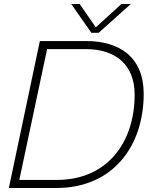

<svg xmlns="http://www.w3.org/2000/svg" viewBox="-20 -934 752 954"><path d="M409 -730H178L24 0H261C539 0 694 -206 694 -468C694 -652 571 -730 409 -730ZM76 -40 214 -690H406C555 -690 649 -612 649 -464C649 -226 513 -40 262 -40ZM334 -914 434 -771H470L630 -914H583L456 -798L376 -914Z"/></svg>

Font: Nacelle UltraLight
Style: Italic
Weight: 200
Italic angle: -12°
Designer: Sora Sagano
Foundry: Sora Sagano
Version: Version 1.000;FEAKit 1.0